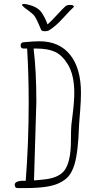

<svg xmlns="http://www.w3.org/2000/svg" viewBox="-20 -952 485 977"><path d="M341 -239Q341 -124 305 -81Q276 -48 214 -40Q193 -37 153 -34Q165 -409 165 -434Q165 -590 151 -705H164Q224 -705 260.5 -688Q297 -671 326 -623Q358 -570 358 -479Q358 -434 349 -364Q345 -335 343 -315Q341 -289 341 -239ZM111 -32H102H91Q88 -31 81 -31Q71 -30 63 -25Q55 -20 55 -12Q55 5 70 5H109Q229 5 280 -20Q312 -35 329.5 -56Q347 -77 359 -115Q378 -179 382 -311Q382 -314 384 -340.5Q386 -367 388 -390Q392 -442 392 -480Q392 -604 337 -673Q282 -742 180 -742Q151 -742 99 -737Q85 -735 85 -721Q85 -705 100 -705H118Q126 -577 126 -429Q126 -228 111 -33ZM356 -919Q356 -927 334 -927Q323 -927 315 -922Q301 -910 269 -875Q240 -843 222 -828Q210 -861 192 -888Q170 -920 111 -931Q95 -934 92 -927Q92 -925 93 -924Q103 -913 125 -898Q148 -881 156 -870Q164 -859 177 -829Q189 -802 189 -801Q192 -793 210 -793Q222 -793 230 -798Q263 -818 301 -860Q340 -903 354 -915Q356 -917 356 -919Z"/></svg>

Font: Neythal
Style: Regular
Weight: 400
Designer: Tharique Azeez
Foundry: Tharique Azeez
Version: Version 0.44